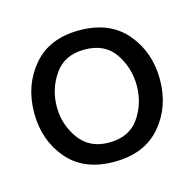

<svg xmlns="http://www.w3.org/2000/svg" viewBox="-55 -811 389 385"><g transform="rotate(-15 139.5 -618.5)"><path d="M139 -482Q76.5 -482 42.8 -521.5Q9 -561 9 -618Q9 -675 42.8 -715Q76.5 -755 139 -755Q202 -755 236 -715Q270 -675 270 -618Q270 -561 236 -521.5Q202 -482 139 -482ZM139 -522Q181.5 -522 201.8 -551.8Q222 -581.5 222 -618Q222 -655 201.8 -685Q181.5 -715 139 -715Q97.5 -715 76.8 -685Q56 -655 56 -618Q56 -581.5 77.2 -551.8Q98.5 -522 139 -522Z"/></g></svg>

Font: Cabin
Style: Regular
Weight: 400
Width: 4
Designer: Pablo Impallari
Foundry: Pablo Impallari. http://www.impallari.com Igino Marini. http://www.ikern.com
Version: Version 3.001